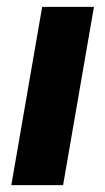

<svg xmlns="http://www.w3.org/2000/svg" viewBox="-20 -540 307 560"><path d="M13 0H164L254 -520H103Z"/></svg>

Font: Fixel Text 20240404
Style: Bold Italic
Weight: 700
Width: 4
Italic angle: -10°
Designer: AlfaBravo + MacPaw
Foundry: Kyrylo Tkachov, Marchela Mozhyna, Serhii Makarenko, Maria Weinstein, Zakhar Kryvoshyya
Version: Version 1.211;Glyphs 3.2 (3225)